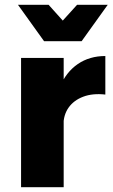

<svg xmlns="http://www.w3.org/2000/svg" viewBox="-20 -782 470 802"><path d="M420 -387Q367 -393 327.5 -378Q288 -363 266.5 -332.5Q245 -302 245 -259L203 -267Q203 -355 229.5 -418Q256 -481 305 -514.5Q354 -548 420 -548ZM68 -540H246V0H68ZM321 -610H164L55 -762H183L288 -645H196L302 -762H430Z"/></svg>

Font: Alexandria
Style: Bold
Weight: 700
Designer: Mohamed Gaber
Foundry: Kief Type Foundry
Version: Version 5.100